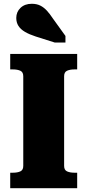

<svg xmlns="http://www.w3.org/2000/svg" viewBox="-20 -995 462 1015"><path d="M103 -118V-592Q103 -614 87.5 -621Q72 -628 49 -628H34V-710H388V-628H373Q350 -628 334.5 -621Q319 -614 319 -592V-118Q319 -96 334.5 -89Q350 -82 373 -82H388V0H34V-82H49Q72 -82 87.5 -89Q103 -96 103 -118ZM259 -898Q244 -921 228 -938.5Q212 -956 193 -965.5Q174 -975 148 -975Q111 -975 88.5 -953.5Q66 -932 66 -900Q66 -876 77.5 -858Q89 -840 112 -826.5Q135 -813 169 -802L270 -770H326V-805Z"/></svg>

Font: Roboto Serif ExtraBold
Style: Regular
Weight: 800
Designer: Greg Gazdowicz
Foundry: Commercial Type
Version: Version 1.008